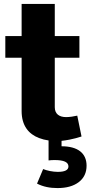

<svg xmlns="http://www.w3.org/2000/svg" viewBox="-20 -705 456 967"><path d="M369.1 -122.6C353 -118.7 330.1 -115.2 313 -115.2C278.3 -115.2 255.9 -131.3 255.9 -165V-414.1H379.9V-523.4H255.9V-685.1H88.9V-523.4H6.8V-414.1H88.9V-145.5C88.9 -73.2 123.5 -29.8 176.8 -9.8C191.9 -3.9 207.5 0 224.6 2.4V103C233.9 101.6 244.1 101.1 255.4 101.1C301.8 101.1 324.7 111.8 324.7 133.3C324.7 151.4 306.6 160.6 271 160.6C246.1 160.6 216.3 154.3 197.3 146.5L166.5 219.7C197.8 235.8 231.9 242.2 269.5 242.2C314.5 242.2 350.1 232.4 376.5 212.4C402.8 192.4 416 164.6 416 129.4C416 66.4 371.6 31.7 290 31.7V4.4C303.2 2.9 315.9 1 329.1 -1.5C351.1 -5.9 371.6 -11.2 390.6 -17.6Z"/></svg>

Font: Estedad ExtraBold
Style: Regular
Weight: 800
Designer: Amin Abedi
Version: Version 7.3